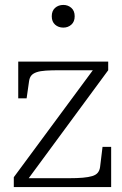

<svg xmlns="http://www.w3.org/2000/svg" viewBox="-20 -759 496 779"><path d="M84 -19 68 -36H261Q293 -36 316 -38Q339 -40 354 -44.5Q369 -49 376.5 -58Q384 -67 386 -81L396 -163H431V0H36V-40L367 -488L383 -474H222Q189 -474 166 -472.5Q143 -471 128.5 -466Q114 -461 107 -452.5Q100 -444 98 -430L88 -360H54V-509H419V-474ZM237 -647Q217 -647 203.5 -659Q190 -671 190 -693Q190 -715 203.5 -727Q217 -739 237 -739Q256 -739 269.5 -727Q283 -715 283 -693Q283 -671 269.5 -659Q256 -647 237 -647Z"/></svg>

Font: Roboto Serif 36pt ExtraLight
Style: Regular
Weight: 250
Designer: Greg Gazdowicz
Foundry: Commercial Type
Version: Version 1.008